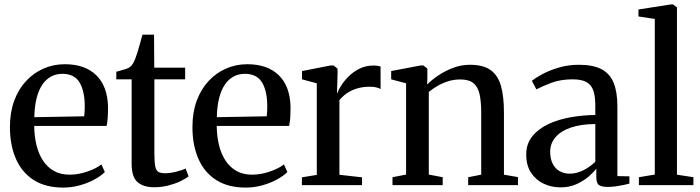

<svg xmlns="http://www.w3.org/2000/svg" viewBox="-20 -839 3174 870"><path d="M266.5 11Q186.5 11 132.8 -23.2Q79 -57.5 52 -119.5Q25 -181.5 25 -263.5Q25 -329.5 44.2 -382Q63.5 -434.5 97.8 -471.5Q132 -508.5 177 -528.2Q222 -548 273.5 -548Q364.5 -548 415.8 -498.5Q467 -449 469.5 -355.5Q469.5 -325 468 -304.2Q466.5 -283.5 463 -268.5H135Q135.5 -221 145.5 -180.8Q155.5 -140.5 175.2 -110.8Q195 -81 224.8 -64.2Q254.5 -47.5 295.5 -47.5Q335.5 -47.5 376.2 -61.8Q417 -76 439.5 -94L455 -59.5Q438 -42 408.2 -25.8Q378.5 -9.5 341.5 0.8Q304.5 11 266.5 11ZM135.5 -308 361.5 -312Q363 -323 363.5 -335Q364 -347 364 -358Q364 -425 340.8 -464.8Q317.5 -504.5 262.5 -504.5Q234 -504.5 211 -492Q188 -479.5 171.5 -455Q155 -430.5 145.8 -393.8Q136.5 -357 135.5 -308Z M679 9.5Q630.5 9.5 603.5 -13.5Q576.5 -36.5 576.5 -97.5V-479.5H507V-514Q515.5 -516.5 526.8 -519.5Q538 -522.5 548.5 -525.8Q559 -529 564.5 -532.5Q571 -536.5 575.8 -542Q580.5 -547.5 584.5 -554.8Q588.5 -562 592.5 -571.5Q597 -583 603.2 -603.2Q609.5 -623.5 615.5 -645.2Q621.5 -667 625.5 -682H678L679 -532.5H819V-479.5H679.5V-146.5Q679.5 -104.5 683.5 -85Q687.5 -65.5 698.2 -59.8Q709 -54 728.5 -54Q751 -54 778.8 -61Q806.5 -68 821 -75.5L834.5 -40Q820.5 -28.5 795.8 -17Q771 -5.5 741 2Q711 9.5 679 9.5Z M1093.5 11Q1013.5 11 959.8 -23.2Q906 -57.5 879 -119.5Q852 -181.5 852 -263.5Q852 -329.5 871.2 -382Q890.5 -434.5 924.8 -471.5Q959 -508.5 1004 -528.2Q1049 -548 1100.5 -548Q1191.5 -548 1242.8 -498.5Q1294 -449 1296.5 -355.5Q1296.5 -325 1295 -304.2Q1293.5 -283.5 1290 -268.5H962Q962.5 -221 972.5 -180.8Q982.5 -140.5 1002.2 -110.8Q1022 -81 1051.8 -64.2Q1081.5 -47.5 1122.5 -47.5Q1162.5 -47.5 1203.2 -61.8Q1244 -76 1266.5 -94L1282 -59.5Q1265 -42 1235.2 -25.8Q1205.5 -9.5 1168.5 0.8Q1131.5 11 1093.5 11ZM962.5 -308 1188.5 -312Q1190 -323 1190.5 -335Q1191 -347 1191 -358Q1191 -425 1167.8 -464.8Q1144.5 -504.5 1089.5 -504.5Q1061 -504.5 1038 -492Q1015 -479.5 998.5 -455Q982 -430.5 972.8 -393.8Q963.5 -357 962.5 -308Z M1348 0V-35.5L1415.5 -46.5V-461.5L1348.5 -479.5V-517L1478.5 -542.5H1491L1509.5 -528V-502L1507 -415L1509 -418Q1513 -430.5 1525.8 -451Q1538.5 -471.5 1559.5 -492.5Q1580.5 -513.5 1609 -527.8Q1637.5 -542 1672.5 -542Q1685 -542 1692.5 -540.5Q1700 -539 1704.5 -537.5V-435.5Q1699.5 -439 1687.2 -442.5Q1675 -446 1656.5 -446Q1623 -446 1596.8 -437.8Q1570.5 -429.5 1551.2 -416Q1532 -402.5 1518 -385.5V-47L1620.5 -35.5V0Z M1820 -48V-461.5L1752.5 -479.5V-517L1886 -542.5H1898.5L1916.5 -528V-487L1915.5 -456Q1935.5 -476.5 1966.2 -497.2Q1997 -518 2033.8 -531.8Q2070.5 -545.5 2109.5 -545.5Q2169.5 -545.5 2203 -521.5Q2236.5 -497.5 2250 -449.5Q2263.5 -401.5 2263.5 -330V-47.5L2327 -36.5V0H2101.5V-36L2160.5 -47.5V-328.5Q2160.5 -378 2153.2 -411.5Q2146 -445 2125.5 -462Q2105 -479 2065.5 -479Q2037.5 -479 2012 -471.2Q1986.5 -463.5 1964 -450.5Q1941.5 -437.5 1923 -422.5V-48L1986 -36V0H1758.5V-36Z M2519.5 10Q2479 10 2443.8 -6.5Q2408.5 -23 2386.5 -56Q2364.5 -89 2364.5 -139Q2364.5 -187.5 2392 -221.5Q2419.5 -255.5 2465 -276.8Q2510.5 -298 2566 -307.8Q2621.5 -317.5 2677.5 -318V-361.5Q2677.5 -402 2668.8 -428Q2660 -454 2637.8 -466.8Q2615.5 -479.5 2574.5 -479.5Q2520.5 -479.5 2478.5 -463.8Q2436.5 -448 2410.5 -434L2390 -473Q2404 -484.5 2435.2 -501.8Q2466.5 -519 2510 -532.2Q2553.5 -545.5 2603 -545.5Q2666.5 -545.5 2704.8 -525.8Q2743 -506 2760.2 -464.5Q2777.5 -423 2777.5 -358V-41L2832 -40V-7Q2821 -4 2804.5 -0.5Q2788 3 2769.5 5.5Q2751 8 2733.5 8Q2707 8 2694.5 -0.2Q2682 -8.5 2682 -36V-75Q2671.5 -60.5 2648.8 -40.2Q2626 -20 2593.2 -5Q2560.5 10 2519.5 10ZM2561.5 -52Q2591.5 -52 2622.2 -67Q2653 -82 2677.5 -106V-277Q2612.5 -276.5 2566.8 -261Q2521 -245.5 2497 -217.2Q2473 -189 2473 -151.5Q2473 -118.5 2484.8 -96.2Q2496.5 -74 2516.5 -63Q2536.5 -52 2561.5 -52Z M2947 -48V-753L2873 -764.5V-796L3020 -819H3029.5L3047.5 -805.5V-47.5L3122 -36V0H2875V-36Z"/></svg>

Font: Merriweather 72pt
Style: Regular
Weight: 400
Version: Version 2.100